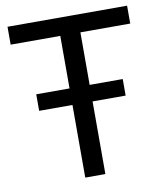

<svg xmlns="http://www.w3.org/2000/svg" viewBox="-81 -780 718 846"><g transform="rotate(-10 278.0 -357.0)"><path d="M232 0V-325H83V-399H232V-634H10V-714H545V-634H322V-399H470V-325H322V0Z"/></g></svg>

Font: Noto Sans Living
Style: Regular
Weight: 400
Designer: Monotype Design Team
Foundry: Monotype Imaging Inc.
Version: Version 2.013; ttfautohint (v1.8.4.7-5d5b)